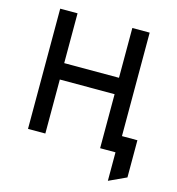

<svg xmlns="http://www.w3.org/2000/svg" viewBox="-124 -807 998 1080"><g transform="rotate(15 375.0 -267.0)"><path d="M602.5 166V0H552.5V-97.5H704V119ZM93 0V-700H194V-410H513V-700H614V0H513V-314.5H194V0Z"/></g></svg>

Font: Overpass Medium
Style: Regular
Weight: 500
Designer: Delve Withrington, Dave Bailey, Thomas Jockin
Foundry: Delve Fonts LLC
Version: Version 4.000